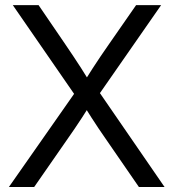

<svg xmlns="http://www.w3.org/2000/svg" viewBox="-20 -748 694 768"><path d="M15.6 0 299.3 -405.3V-339.4L31.2 -727.5H134.3L241.2 -570.8Q258.8 -544.9 274.4 -521.5Q290 -498 304.9 -474.9Q319.8 -451.7 335 -426.8H320.3Q335.9 -451.7 350.8 -474.9Q365.7 -498 381.6 -521.5Q397.5 -544.9 415.5 -570.8L524.4 -727.5H624.5L356.9 -342.8V-408.7L638.2 0H535.6L406.7 -187Q390.1 -210.9 375.2 -232.9Q360.4 -254.9 346.2 -277.1Q332 -299.3 317.4 -322.8H336.9Q322.3 -299.3 307.9 -277.3Q293.5 -255.4 278.6 -233.2Q263.7 -210.9 246.6 -187L116.7 0Z"/></svg>

Font: Inter 28pt
Style: Regular
Weight: 400
Designer: Rasmus Andersson
Foundry: rsms
Version: Version 4.001;git-66647c0bb